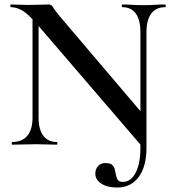

<svg xmlns="http://www.w3.org/2000/svg" viewBox="-20 -645 772 856"><path d="M621 17 140 -543Q104 -584 78.5 -598.5Q53 -613 29 -613Q26 -613 26 -619Q26 -625 29 -625Q48 -625 68 -624Q88 -623 105 -623Q135 -623 159.5 -624Q184 -625 197 -625Q210 -625 216 -613.5Q222 -602 246 -573L625 -127L633 14ZM502 191Q458 191 431.5 173.5Q405 156 405 129Q405 109 417 95.5Q429 82 450 82Q471 82 480 90Q489 98 492 111Q495 124 497.5 137Q500 150 506 158Q512 166 527 166Q564 166 585 124.5Q606 83 606 15L633 14Q633 97 598.5 144Q564 191 502 191ZM35 0Q32 0 32 -6Q32 -12 35 -12Q79 -12 102 -40Q125 -68 125 -121V-602L152 -600V-121Q152 -68 173 -40Q194 -12 233 -12Q236 -12 236 -6Q236 0 233 0Q212 0 189.5 -1Q167 -2 140 -2Q111 -2 84.5 -1Q58 0 35 0ZM606 15V-503Q606 -556 585.5 -584.5Q565 -613 525 -613Q523 -613 523 -619Q523 -625 525 -625Q546 -625 569 -623.5Q592 -622 619 -622Q645 -622 670 -623.5Q695 -625 716 -625Q719 -625 719 -619Q719 -613 716 -613Q676 -613 654.5 -584.5Q633 -556 633 -503V14Z"/></svg>

Font: Cormorant SemiBold
Style: Regular
Weight: 600
Designer: Christian Thalmann (Catharsis Fonts)
Foundry: Catharsis Fonts
Version: Version 4.000